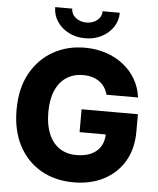

<svg xmlns="http://www.w3.org/2000/svg" viewBox="-62 -1000 874 1063"><g transform="rotate(5 375.0 -468.0)"><path d="M387.2 10.3Q283.2 10.3 204.3 -35.2Q125.5 -80.6 81.5 -164.3Q37.6 -248 37.6 -362.8Q37.6 -481.9 84 -565.7Q130.4 -649.4 209 -693.6Q287.6 -737.8 384.8 -737.8Q448.2 -737.8 502.7 -719.7Q557.1 -701.7 599.6 -668.2Q642.1 -634.8 668.5 -589.1Q694.8 -543.5 701.7 -488.8H526.4Q520.5 -511.2 508.5 -529.5Q496.6 -547.9 479 -560.3Q461.4 -572.8 438.7 -579.3Q416 -585.9 388.7 -585.9Q335 -585.9 295.7 -560.1Q256.3 -534.2 235.1 -484.6Q213.9 -435.1 213.9 -364.7Q213.9 -293.9 234.9 -244.1Q255.9 -194.3 294.9 -168Q334 -141.6 389.6 -141.6Q438 -141.6 472.2 -157.7Q506.3 -173.8 523.9 -203.6Q541.5 -233.4 541.5 -273.9L575.2 -269.5H396V-396.5H709V-300.3Q709 -203.6 667.7 -134.3Q626.5 -64.9 554 -27.3Q481.4 10.3 387.2 10.3ZM380.9 -790Q329.6 -790 289.1 -811Q248.5 -832 224.9 -867.7Q201.2 -903.3 201.2 -947.3H295.9Q295.9 -917.5 320.1 -897.5Q344.2 -877.4 380.9 -877.4Q416.5 -877.4 440.7 -897.5Q464.8 -917.5 464.8 -947.3H560.1Q560.1 -903.3 536.4 -867.7Q512.7 -832 472.2 -811Q431.6 -790 380.9 -790Z"/></g></svg>

Font: Inter 17pt ExtraBold
Style: Regular
Weight: 800
Version: Version 4.001;git-66647c0bb